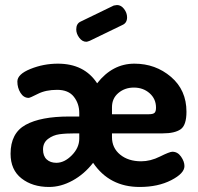

<svg xmlns="http://www.w3.org/2000/svg" viewBox="-20 -734 788 763"><path d="M467 -635 337 -572Q327 -568 323 -568Q307 -568 295 -584Q283 -600 283 -617Q283 -640 300 -648L432 -712Q442 -714 445 -714Q461 -714 473 -698.5Q485 -683 485 -665Q485 -643 467 -635ZM514 -481Q598 -481 659.5 -428.5Q721 -376 721 -290Q721 -236 697.5 -220Q674 -204 627 -204H425V-189Q425 -146 457.5 -119.5Q490 -93 541 -93Q578 -93 616 -112Q654 -131 665 -131Q686 -131 699.5 -111.5Q713 -92 713 -74Q713 -45 660.5 -18Q608 9 535 9Q415 9 350 -87Q315 -42 268.5 -16.5Q222 9 175 9Q109 9 65.5 -25Q22 -59 22 -123Q22 -205 82 -238Q142 -271 255 -271H295V-285Q295 -322 273.5 -349.5Q252 -377 207 -377Q162 -377 130.5 -361Q99 -345 94 -345Q74 -345 61.5 -365Q49 -385 49 -410Q49 -439 101 -460Q153 -481 210 -481Q315 -481 366 -403Q427 -481 514 -481ZM425 -280H571Q588 -280 594 -285.5Q600 -291 600 -306Q600 -341 574.5 -363.5Q549 -386 512 -386Q476 -386 450.5 -364.5Q425 -343 425 -308ZM295 -183V-204H280Q241 -204 216 -200.5Q191 -197 171 -182Q151 -167 151 -140Q151 -114 165.5 -100.5Q180 -87 204 -87Q236 -87 265.5 -117Q295 -147 295 -183Z"/></svg>

Font: Dosis
Style: Bold
Weight: 700
Designer: Edgar Tolentino, Pablo Impallari, Igino Marini
Foundry: Edgar Tolentino, Pablo Impallari, Igino Marini
Version: Version 1.007